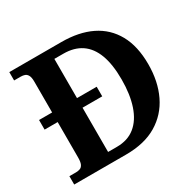

<svg xmlns="http://www.w3.org/2000/svg" viewBox="-154 -885 1076 1056"><g transform="rotate(-30 383.5 -357.0)"><path d="M28 0V-53H70Q84.6 -53 96.3 -57.5Q108 -62 114.5 -76Q121 -90 121 -118V-343H38V-404H121V-600Q121 -626.9 113.8 -639.9Q106.7 -652.9 95.2 -657Q83.7 -661 70 -661H28V-714H358.3Q469.4 -714 548.2 -675.5Q627 -637 669.5 -560.5Q712 -484 712 -370Q712 -261 672 -177.5Q632 -94 553.5 -47Q475 0 357.6 0ZM335 -62Q404 -62 450 -99Q496 -136 519.5 -205.5Q543 -275 543 -370.5Q543 -466 519.5 -528.5Q496 -591 450 -622Q404 -653 336 -653H279V-404H404V-343H279V-62Z"/></g></svg>

Font: Noto Serif Kannada
Style: Regular
Weight: 400
Designer: Universal Thirst, Indian Type Foundry and the Monotype Design Team
Foundry: Monotype Imaging Inc.
Version: Version 2.003